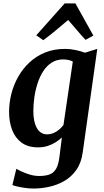

<svg xmlns="http://www.w3.org/2000/svg" viewBox="-20 -855 609 1127"><path d="M465.7 38Q457.7 99.9 428.7 141.4Q399.7 182.9 358.1 206.9Q316.5 231 269.2 241.3Q221.9 251.7 176.4 251.7Q153.5 251.7 128.5 248.2Q103.5 244.8 82.9 240.1Q62.2 235.4 52.6 231L76 135.6Q83.3 140.6 104.5 150.6Q125.7 160.7 153.7 169.4Q181.7 178 209.5 178Q245.9 178 270.3 169.2Q294.7 160.3 308.8 136.6Q322.9 113 328.5 69.1L343.2 -48.1Q327.3 -33.1 306.4 -19.9Q285.6 -6.6 259.7 1.7Q233.8 10 203.3 10Q143.9 10 106.3 -18Q68.7 -46.1 51 -93Q33.3 -140 33.3 -197.3Q33.3 -250.8 46.7 -304.2Q60.2 -357.6 87.1 -404.9Q113.9 -452.2 153.6 -489.1Q193.2 -525.9 245.3 -547Q297.5 -568 362.3 -568Q392.7 -568 424.9 -561Q457.2 -554.1 478.2 -545.6L551 -568ZM407.4 -494Q395.7 -500 380.9 -503.1Q366.1 -506.2 351 -506.2Q312.4 -506.2 283.3 -487.4Q254.2 -468.7 233.6 -436.8Q213.1 -404.9 200.4 -365.5Q187.7 -326.1 181.7 -284Q175.7 -242 175.7 -203.3Q175.7 -171.1 181 -145.8Q186.4 -120.5 196.8 -102.7Q207.1 -85 221.9 -75.7Q236.7 -66.4 255.4 -66.4Q276.1 -66.4 294.3 -74.1Q312.5 -81.8 327.3 -94.5Q342 -107.1 352.5 -121.2ZM234 -619 192.8 -647.7 359.9 -835.2H422.6L527.9 -646.3L482.1 -621.1Q456.5 -648.2 431.4 -678.2Q406.2 -708.2 380.1 -737.8Q344.5 -707.5 307.8 -677Q271 -646.5 234 -619Z"/></svg>

Font: Merriweather Light
Style: Italic
Weight: 300
Italic angle: -7.8°
Designer: Eben Sorkin
Foundry: Eben Sorkin
Version: Version 2.101